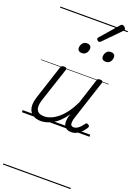

<svg xmlns="http://www.w3.org/2000/svg" viewBox="-271 -1135 1187 1725"><g transform="rotate(20 323.0 -273.0)"><path d="M186 17Q139 17 107 -4.5Q75 -26 67 -68.5Q59 -111 80 -175L184 -494Q189 -506 195.5 -510.5Q202 -515 215 -515Q232 -515 238 -509Q244 -503 240 -491L133 -167Q119 -125 121 -94.5Q123 -64 142.5 -48.5Q162 -33 200 -33Q228 -33 260.5 -45.5Q293 -58 327 -85.5Q361 -113 393.5 -156.5Q426 -200 455 -262L530 -495Q534 -508 540 -512Q546 -516 559 -516Q576 -516 582.5 -510.5Q589 -505 585 -493L461 -113Q453 -87 452 -68Q451 -49 459 -40Q467 -31 483 -31Q499 -31 515 -40.5Q531 -50 544.5 -64.5Q558 -79 568 -93Q572 -101 579 -104Q586 -107 597 -100Q608 -94 609 -86.5Q610 -79 605 -71Q593 -51 574.5 -31Q556 -11 531 3Q506 17 476 17Q452 17 435.5 9Q419 1 410 -13.5Q401 -28 400 -49Q399 -70 404 -97L415 -132Q387 -90 357 -61Q327 -32 296.5 -15Q266 2 238 9.5Q210 17 186 17ZM322 -683Q305 -683 293.5 -692Q282 -701 282 -719Q282 -743 297 -762.5Q312 -782 339 -782Q357 -782 368.5 -773Q380 -764 380 -745Q380 -722 365 -702.5Q350 -683 322 -683ZM551 -683Q533 -683 522 -692Q511 -701 511 -719Q511 -743 525.5 -762.5Q540 -782 568 -782Q586 -782 597 -773Q608 -764 608 -745Q608 -722 593.5 -702.5Q579 -683 551 -683ZM433 -831Q427 -831 418.5 -838Q410 -845 410 -852Q410 -856 411.5 -860Q413 -864 418 -869L561 -1033Q567 -1041 571.5 -1043.5Q576 -1046 582 -1046Q588 -1046 596 -1041Q604 -1036 609.5 -1028.5Q615 -1021 615 -1014Q615 -1009 613 -1005.5Q611 -1002 606 -998L451 -840Q442 -831 433 -831ZM0 490H646V500H0ZM0 -20H646V0H0ZM0 -505H646V-500H0ZM0 -1010H646V-1000H0Z"/></g></svg>

Font: Playwrite BE VLG Guides
Style: Regular
Weight: 400
Designer: Veronika Burian, José Scaglione
Foundry: TypeTogether
Version: Version 1.003